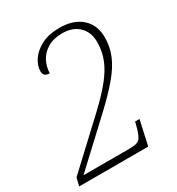

<svg xmlns="http://www.w3.org/2000/svg" viewBox="-177 -834 871 944"><g transform="rotate(-30 258.5 -362.0)"><path d="M-4 0 7 -45 251 -273Q313 -331 352 -379Q391 -427 409.5 -473Q428 -519 428 -571Q428 -627 393.5 -660.5Q359 -694 300 -694Q251 -694 217.5 -674.5Q184 -655 167 -623Q150 -591 149 -554Q114 -554 114 -586Q114 -616 135 -648Q156 -680 198 -702Q240 -724 301 -724Q381 -724 426.5 -683Q472 -642 472 -572Q472 -519 452 -471Q432 -423 389 -372Q346 -321 278 -257L42 -37H302Q330 -37 345 -42Q360 -47 367.5 -60Q375 -73 383 -97L394 -139H419L388 0Z"/></g></svg>

Font: Noto Serif Tamil ExtraLight
Style: Italic
Weight: 200
Italic angle: -12°
Designer: Indian Type Foundry, Tom Grace, and the Monotype Design Team
Foundry: Monotype Imaging Inc.
Version: Version 2.003; ttfautohint (v1.8.4.7-5d5b)